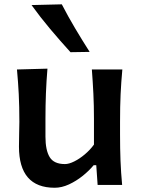

<svg xmlns="http://www.w3.org/2000/svg" viewBox="-20 -862 655 895"><path d="M234.9 13.2Q68.4 13.2 68.4 -178.7Q68.4 -213.9 69.3 -240.5Q70.3 -267.1 70.3 -293.9Q70.3 -366.7 67.4 -423.1Q64.5 -479.5 59.1 -538.1L201.2 -542Q196.3 -483.4 194.1 -427Q191.9 -370.6 191.9 -308.6V-225.1Q191.9 -161.6 211.7 -129.4Q231.4 -97.2 282.7 -97.2Q301.3 -97.2 325.9 -109.4Q350.6 -121.6 375.2 -142.3Q399.9 -163.1 418 -188V-308.6Q418 -370.6 415.3 -425Q412.6 -479.5 408.2 -538.1H550.3Q544.9 -479.5 542.2 -423.1Q539.6 -366.7 539.6 -293.9V-235.4Q539.6 -168.5 541.7 -113.5Q543.9 -58.6 549.3 0H435.1L428.7 -91.8H416.5Q395.5 -66.4 365.5 -42.2Q335.4 -18.1 301.5 -2.4Q267.6 13.2 234.9 13.2ZM308.6 -618.7Q259.8 -672.4 213.6 -727.3Q167.5 -782.2 127 -838.4L268.1 -841.8Q296.9 -786.1 329.6 -731Q362.3 -675.8 397.9 -620.1Z"/></svg>

Font: Pinar-DS1-FD SemiBold
Style: Regular
Weight: 600
Designer: Amin Abedi
Version: Version 3.000